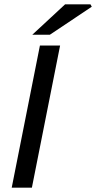

<svg xmlns="http://www.w3.org/2000/svg" viewBox="-20 -865 443 885"><path d="M34 0 164 -655H257L127 0ZM129 -705 280 -845H397L403 -834L210 -705Z"/></svg>

Font: Source Sans 3 ExtraLight Medium
Style: Italic
Weight: 500
Italic angle: -11°
Version: Version 3.052;hotconv 1.1.0;makeotfexe 2.6.0